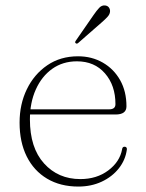

<svg xmlns="http://www.w3.org/2000/svg" viewBox="-20 -676 536 706"><path d="M445 -285Q445 -270 435 -262.5Q425 -255 405 -255H70V-274H381.5Q404.5 -274 404.5 -293Q404.5 -362 366 -406.2Q327.5 -450.5 263 -450.5Q211 -450.5 172.2 -423Q133.5 -395.5 111.8 -347.2Q90 -299 90 -237Q90 -132.5 142 -75Q194 -17.5 275.5 -17.5Q335.5 -17.5 378 -49.2Q420.5 -81 429 -127Q429.5 -132 431.8 -134.2Q434 -136.5 438 -136.5Q443 -136.5 445 -133.5Q447 -130.5 446.5 -126.5Q441.5 -88 417 -57Q392.5 -26 354 -8Q315.5 10 268 10Q202 10 153.2 -19Q104.5 -48 78.2 -100.8Q52 -153.5 52 -225Q52 -293 78.8 -348Q105.5 -403 153.8 -436Q202 -469 267 -469Q317.5 -469 358 -445.8Q398.5 -422.5 421.8 -381.2Q445 -340 445 -285ZM323.5 -620Q335.5 -637.5 344.8 -647.2Q354 -657 366 -656Q376 -655 380.8 -648Q385.5 -641 384.5 -632.5Q383.5 -623 375.2 -614Q367 -605 355.5 -595L267.5 -518Q266 -516.5 263.5 -515.8Q261 -515 258.5 -517Q255.5 -519 256.5 -522Q257.5 -525 259.5 -527.5Z"/></svg>

Font: Fraunces Thin
Style: Regular
Weight: 250
Version: Version 1.000;[b76b70a41]